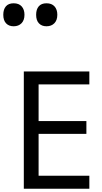

<svg xmlns="http://www.w3.org/2000/svg" viewBox="-48 -1149 624 1169"><path d="M496 0H97V-714H496V-635H187V-412H478V-334H187V-79H496ZM235 -989Q206 -989 189 -1007Q172 -1025 172 -1059Q172 -1092 188 -1110.5Q204 -1129 235 -1129Q267 -1129 284 -1110Q301 -1091 301 -1059Q301 -1026 283 -1007.5Q265 -989 235 -989ZM35 -989Q6 -989 -11 -1007Q-28 -1025 -28 -1059Q-28 -1092 -12 -1110.5Q4 -1129 35 -1129Q67 -1129 84 -1110Q101 -1091 101 -1059Q101 -1026 83 -1007.5Q65 -989 35 -989Z"/></svg>

Font: Noto Sans Tifinagh Rhissa Ixa
Style: Regular
Weight: 400
Designer: JamraPatel
Foundry: JamraPatel LLC
Version: Version 2.006; ttfautohint (v1.8.4.7-5d5b)